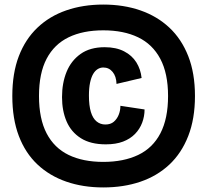

<svg xmlns="http://www.w3.org/2000/svg" viewBox="-20 -716 909 842"><path d="M433 106Q344 106 270.5 80.5Q197 55 144 5Q91 -45 62.5 -120Q34 -195 34 -295Q34 -395 62.5 -469.5Q91 -544 144 -594.5Q197 -645 270.5 -670.5Q344 -696 433 -696Q522 -696 595.5 -670.5Q669 -645 722.5 -595Q776 -545 805.5 -470Q835 -395 835 -295Q835 -195 805.5 -119.5Q776 -44 722.5 6Q669 56 595.5 81Q522 106 433 106ZM433 -6Q522 -6 586 -36.5Q650 -67 683.5 -131.5Q717 -196 717 -295Q717 -394 683 -458Q649 -522 585.5 -552.5Q522 -583 433 -583Q344 -583 281 -552.5Q218 -522 184.5 -458.5Q151 -395 151 -295Q151 -195 184.5 -131Q218 -67 281 -36.5Q344 -6 433 -6ZM444 -83Q377 -83 334.5 -110Q292 -137 272 -183.5Q252 -230 252 -290Q252 -352 272 -401Q292 -450 333.5 -479.5Q375 -509 439 -509Q489 -509 524 -491Q559 -473 578 -442.5Q597 -412 601 -374L491 -348Q490 -381 474 -400.5Q458 -420 433 -420Q420 -420 408.5 -413Q397 -406 388.5 -391.5Q380 -377 375 -353.5Q370 -330 370 -297Q370 -253 378.5 -225Q387 -197 403.5 -183.5Q420 -170 442 -170Q465 -170 479 -182Q493 -194 500.5 -212.5Q508 -231 508 -252L614 -236Q614 -206 603.5 -178Q593 -150 572 -128.5Q551 -107 519.5 -95Q488 -83 444 -83Z"/></svg>

Font: Bricolage Grotesque SemiCondensed
Style: Bold
Weight: 700
Width: 4
Designer: Mathieu Triay
Foundry: Atelier Triay
Version: Version 1.001;gftools[0.9.33.dev8+g029e19f]